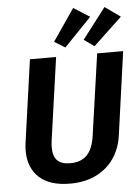

<svg xmlns="http://www.w3.org/2000/svg" viewBox="-63 -1003 772 1067"><g transform="rotate(-5 323.0 -469.5)"><path d="M577 -226Q567 -155 530 -100.5Q493 -46 430.5 -15Q368 16 285 16Q171 16 112.5 -38.5Q54 -93 54 -186Q54 -208 57 -230L122 -692H268L203 -233Q200 -211 200 -193Q200 -144 223 -120.5Q246 -97 295 -97Q356 -97 389 -131.5Q422 -166 432 -237L497 -692H642ZM476 -898 324 -740 264 -777 386 -955ZM646 -884 486 -733 429 -774 560 -945Z"/></g></svg>

Font: Fira Sans SemiBold
Style: Italic
Weight: 600
Italic angle: -8°
Designer: bBox Type GmbH & Carrois Corporate GbR & Edenspiekermann AG
Foundry: bBox Type GmbH & Carrois Corporate GbR & Edenspiekermann AG
Version: Version 4.301